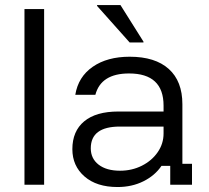

<svg xmlns="http://www.w3.org/2000/svg" viewBox="-20 -736 832 765"><path d="M77.5 0V-700H155.8V0Z M448.3 9.2Q365 9.2 316.7 -32.9Q268.3 -75 268.3 -141.7Q268.3 -213.3 315.4 -252.5Q362.5 -291.7 451.7 -291.7H631.7V-315Q631.7 -443.3 494.2 -443.3Q382.5 -443.3 360 -358.3H280Q291.7 -430 349.6 -470Q407.5 -510 496.7 -510Q598.3 -510 652.5 -461.2Q706.7 -412.5 706.7 -320.8V-83.3H745V0H658.3V-75H623.3Q597.5 -36.7 551.7 -13.8Q505.8 9.2 448.3 9.2ZM458.3 -55.8Q505.8 -55.8 545.4 -75.8Q585 -95.8 608.3 -129.6Q631.7 -163.3 631.7 -204.2V-231.7H457.5Q341.7 -231.7 341.7 -145Q341.7 -104.2 372.9 -80Q404.2 -55.8 458.3 -55.8ZM496.7 -566.7 366.7 -712.5V-715.8H460L551.7 -570V-566.7Z"/></svg>

Font: Funnel Display Light
Style: Regular
Weight: 300
Designer: NORD ID, Kristian Moeller
Foundry: Dicotype
Version: Version 1.000